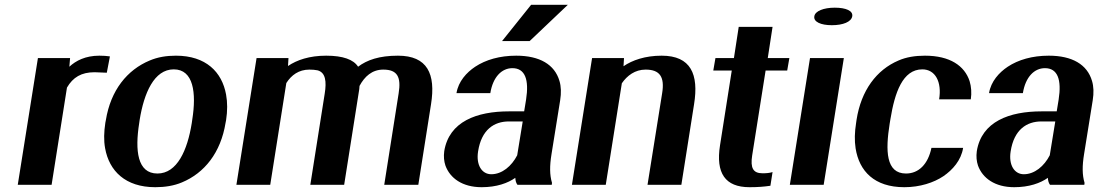

<svg xmlns="http://www.w3.org/2000/svg" viewBox="-20 -770 4576 800"><path d="M54 0H195L259 -405C284 -448 319 -469 374 -469C389 -469 411 -467 425 -467L438 -535C427 -537 408 -538 394 -538C336 -538 296 -517 269 -492L272 -528H138Z M419 -259C413 -220 412 -185 418 -152C435 -58 502 10 627 10C667 10 705 4 738 -10C832 -49 900 -134 920 -259L922 -269C928 -308 928 -343 922 -376C905 -470 838 -538 713 -538C673 -538 637 -532 604 -518C510 -479 441 -394 421 -269ZM560 -257 562 -271C580 -382 622 -481 704 -481C786 -481 799 -384 781 -271L779 -257C761 -144 718 -47 636 -47C552 -47 542 -143 560 -257Z M965 0H1106L1173 -424C1194 -457 1225 -480 1269 -480C1282 -480 1293 -479 1303 -477C1337 -468 1341 -430 1333 -380L1273 0H1414L1477 -399C1477 -401 1478 -410 1478 -412C1499 -451 1530 -480 1577 -480C1636 -480 1652 -449 1641 -381L1581 0H1723L1776 -336C1796 -462 1761 -538 1638 -538C1560 -538 1509 -520 1472 -492C1453 -522 1409 -538 1339 -538C1269 -538 1217 -520 1180 -495L1182 -528H1049Z M1831 -140C1828 -118 1830 -98 1836 -80C1855 -28 1906 10 1987 10C2049 10 2096 -7 2127 -29C2128 -17 2130 -8 2136 0H2279L2280 -8C2270 -41 2270 -79 2278 -128L2314 -352C2319 -383 2318 -410 2311 -433C2291 -501 2229 -538 2131 -538C2062 -538 2004 -521 1960 -492C1924 -468 1890 -431 1882 -382H2023C2034 -450 2071 -486 2115 -486C2168 -486 2185 -438 2172 -355L2164 -306H2101C1967 -306 1851 -264 1831 -140ZM1972 -139C1986 -230 2039 -264 2100 -264H2158L2135 -123C2112 -78 2072 -44 2027 -44C1988 -44 1963 -82 1972 -139ZM2072 -599H2187L2346 -750H2193Z M2363 0H2504L2571 -423C2593 -455 2626 -480 2670 -480C2729 -480 2750 -450 2739 -382L2678 0H2819L2872 -336C2892 -460 2859 -538 2737 -538C2668 -538 2614 -519 2578 -494L2580 -528H2447Z M2952 -476H3029L2980 -164C2962 -49 3001 10 3103 10C3137 10 3163 8 3190 4L3199 -53C3186 -49 3173 -48 3157 -48C3118 -48 3106 -70 3114 -122L3170 -476H3260L3269 -528H3179L3199 -658H3058L3038 -528H2961Z M3373 -702C3369 -679 3400 -665 3446 -665C3493 -665 3527 -679 3531 -702C3535 -725 3505 -738 3458 -738C3412 -738 3376 -724 3373 -702ZM3271 0H3412L3496 -528H3355Z M3547 -257C3541 -220 3540 -184 3545 -152C3560 -57 3623 10 3748 10C3813 10 3871 -9 3911 -36C3949 -62 3985 -102 3993 -154H3861C3847 -86 3808 -47 3755 -47C3671 -47 3669 -142 3687 -255L3690 -273C3708 -384 3741 -481 3823 -481C3877 -481 3905 -429 3893 -356H4025C4029 -383 4027 -409 4020 -432C3999 -496 3938 -538 3834 -538C3793 -538 3756 -532 3724 -518C3632 -479 3568 -393 3549 -271Z M4050 -140C4047 -118 4049 -98 4055 -80C4074 -28 4125 10 4206 10C4268 10 4315 -7 4346 -29C4347 -17 4349 -8 4355 0H4498L4499 -8C4489 -41 4489 -79 4497 -128L4533 -352C4538 -383 4537 -410 4530 -433C4510 -501 4448 -538 4350 -538C4281 -538 4223 -521 4179 -492C4143 -468 4109 -431 4101 -382H4242C4253 -450 4290 -486 4334 -486C4387 -486 4404 -438 4391 -355L4383 -306H4320C4186 -306 4070 -264 4050 -140ZM4191 -139C4205 -230 4258 -264 4319 -264H4377L4354 -123C4331 -78 4291 -44 4246 -44C4207 -44 4182 -82 4191 -139Z"/></svg>

Font: Aerodynamic
Style: Obl
Weight: 500
Designer: Google
Version: Version 2.000980; 2014